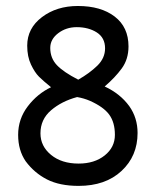

<svg xmlns="http://www.w3.org/2000/svg" viewBox="-20 -601 515 635"><path d="M405 -447.5Q405 -405 382.5 -374.4Q360 -343.8 326.2 -315Q377.5 -291.2 407.5 -250Q435 -211.2 435 -161.2Q435 -85 381.9 -35.6Q328.8 13.8 240 13.8Q177.5 13.8 135.6 -7.5Q93.8 -28.8 65 -67.5Q40 -103.8 40 -155Q40 -207.5 71.9 -249.4Q103.8 -291.2 148.8 -312.5Q122.5 -333.8 108.8 -347.5Q95 -361.2 82.5 -387.5Q70 -413.8 70 -450Q70 -507.5 118.8 -544.4Q167.5 -581.2 237.5 -581.2Q313.8 -581.2 359.4 -546.2Q405 -511.2 405 -447.5ZM146.2 -442.5Q146.2 -408.8 168.1 -385.6Q190 -362.5 238.8 -337.5Q276.2 -358.8 301.9 -383.8Q327.5 -408.8 327.5 -441.2Q327.5 -476.2 300 -493.8Q272.5 -511.2 233.8 -511.2Q198.8 -511.2 172.5 -491.2Q146.2 -471.2 146.2 -442.5ZM360 -155Q360 -196.2 341.2 -221.9Q322.5 -247.5 277.5 -267.5Q257.5 -276.2 235 -280Q183.8 -266.2 148.8 -236.2Q113.8 -206.2 113.8 -160Q113.8 -117.5 148.8 -88.8Q183.8 -60 240 -60Q292.5 -60 326.2 -86.9Q360 -113.8 360 -155Z"/></svg>

Font: Cambay
Style: Regular
Weight: 400
Version: Version 1.180;PS 001.180;hotconv 1.0.70;makeotf.lib2.5.58329